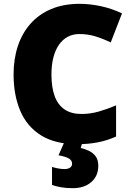

<svg xmlns="http://www.w3.org/2000/svg" viewBox="-20 -744 689 1004"><path d="M395 -566Q361 -566 334 -551.5Q307 -537 288 -509.5Q269 -482 259 -443Q249 -404 249 -354Q249 -287 266 -241Q283 -195 318 -171.5Q353 -148 406 -148Q453 -148 497.5 -161Q542 -174 587 -193V-30Q540 -9 490.5 0.5Q441 10 385 10Q269 10 195 -36Q121 -82 86 -164.5Q51 -247 51 -355Q51 -436 73.5 -503.5Q96 -571 140 -620.5Q184 -670 248.5 -697Q313 -724 397 -724Q449 -724 506 -712Q563 -700 618 -674L559 -522Q520 -541 480 -553.5Q440 -566 395 -566ZM494 123Q494 176 457.5 208Q421 240 360 240Q326 240 298 235Q270 230 252 223V129Q269 134 285 137Q301 140 317 140Q336 140 346.5 132.5Q357 125 357 112Q357 95 340.5 85Q324 75 286 68L316 0H411L402 30Q422 34 443.5 44Q465 54 479.5 72.5Q494 91 494 123Z"/></svg>

Font: Noto Sans Thai Black
Style: Regular
Weight: 900
Version: Version 2.001